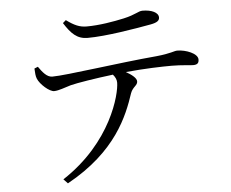

<svg xmlns="http://www.w3.org/2000/svg" viewBox="-54 -803 1109 920"><g transform="rotate(-5 500.0 -342.5)"><path d="M279 -713C312 -661 340 -632 391 -632C480 -632 620 -656 697 -670C729 -676 740 -685 740 -700C740 -724 707 -739 664 -739C643 -739 630 -723 571 -710C521 -699 452 -687 391 -687C358 -687 332 -698 294 -726ZM124 -508C125 -487 126 -471 131 -459C142 -431 187 -391 210 -392C233 -393 259 -404 290 -413C320 -421 413 -436 496 -446C508 -432 513 -420 513 -406C513 -352 457 -124 216 33L236 54C476 -78 540 -245 575 -350C586 -380 609 -384 609 -404C609 -420 586 -438 559 -453C651 -462 735 -464 780 -464C829 -464 867 -458 883 -458C905 -458 911 -467 911 -483C911 -512 854 -534 813 -534C798 -534 782 -523 712 -516C528 -500 274 -462 206 -462C180 -462 160 -488 141 -515Z"/></g></svg>

Font: Noto Serif CJK JP
Style: Regular
Weight: 400
Designer: Ryoko NISHIZUKA 西塚涼子 (kana & ideographs); Frank Grießhammer (Latin, Greek & Cyrillic); Wenlong ZHANG 张文龙 (bopomofo); San
Foundry: Adobe Systems Incorporated
Version: Version 1.000;PS 1;hotconv 16.6.53;makeotf.lib2.5.65590